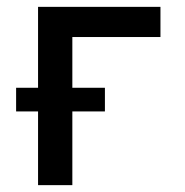

<svg xmlns="http://www.w3.org/2000/svg" viewBox="-20 -540 540 560"><path d="M91 0V-215H27V-284H91V-520H448V-432H191V-284H286V-215H191V0Z"/></svg>

Font: Iosevka Custom Semibold
Style: Regular
Weight: 600
Designer: Belleve Invis
Foundry: Belleve Invis
Version: Version 27.0.2; ttfautohint (v1.8.4)